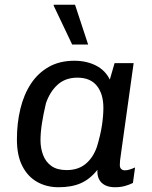

<svg xmlns="http://www.w3.org/2000/svg" viewBox="-20 -776 640 806"><path d="M226 10Q176 10 136.5 -12Q97 -34 74 -78.5Q51 -123 51 -191Q51 -259 65.5 -319Q80 -379 109.5 -424Q139 -469 184.5 -495Q230 -521 292 -521Q343 -521 382.5 -501Q422 -481 441 -442L461 -511H541L489 -139Q485 -113 484 -102Q483 -91 483 -83Q483 -72 489 -66.5Q495 -61 504 -61Q514 -61 525 -64.5Q536 -68 547 -73L538 -8Q522 0 503.5 5Q485 10 463 10Q426 10 406.5 -9Q387 -28 389 -63Q358 -24 319.5 -7Q281 10 226 10ZM260 -62Q308 -62 339.5 -88Q371 -114 387 -160Q402 -210 408 -250Q414 -290 414 -323Q414 -382 386.5 -416Q359 -450 305 -450Q255 -450 222.5 -421Q190 -392 173 -343Q162 -297 156 -258Q150 -219 150 -187Q150 -154 161 -125Q172 -96 196 -79Q220 -62 260 -62ZM283 -589 205 -753 206 -756H295L350 -589Z"/></svg>

Font: Chivo Mono
Style: Italic
Weight: 400
Italic angle: -8.05°
Monospace: yes
Version: Version 1.008